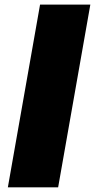

<svg xmlns="http://www.w3.org/2000/svg" viewBox="-20 -804 408 824"><path d="M13.7 0H229.5L367.7 -784.2H151.9Z"/></svg>

Font: Decalotype Black Italic
Style: Regular
Weight: 900
Italic angle: -10°
Designer: Alfredo Marco Pradil
Foundry: Alfredo Marco Pradil
Version: Version 1.0